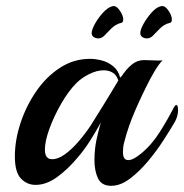

<svg xmlns="http://www.w3.org/2000/svg" viewBox="-20 -594 595 620"><path d="M339 6Q308 6 296.5 -18Q285 -42 285 -77Q285 -109 291 -140Q294 -154 297.5 -168.5Q301 -183 306 -199Q289 -168 270.5 -139Q252 -110 233 -88Q201 -49 165.5 -23Q130 3 95 3Q67 3 47.5 -17.5Q28 -38 28 -89Q28 -141 46 -196Q64 -251 96.5 -298.5Q129 -346 173.5 -375Q218 -404 271 -404Q288 -404 308 -399Q328 -394 345 -380.5Q362 -367 368 -343Q369 -345 370.5 -346Q372 -347 373 -348Q387 -370 405 -385Q423 -400 445 -400Q456 -400 476 -399Q496 -398 505 -399Q500 -395 491.5 -383Q483 -371 476 -358.5Q469 -346 465 -339Q438 -287 416 -236Q394 -185 382 -138Q379 -128 378 -119.5Q377 -111 377 -103Q377 -77 394 -77Q410 -77 434 -97Q469 -125 495.5 -167Q522 -209 542 -248Q546 -255 549 -255Q555 -255 555 -238Q555 -230 552.5 -220Q550 -210 545 -201Q531 -177 508.5 -142Q486 -107 458 -73.5Q430 -40 399.5 -17Q369 6 339 6ZM140 -81Q143 -80 149 -80Q168 -80 190 -96Q212 -112 234 -137.5Q256 -163 273 -189Q317 -259 338 -294Q359 -329 362 -334Q357 -351 344.5 -359Q332 -367 315 -367Q293 -367 268.5 -355Q244 -343 227 -326Q201 -300 177.5 -259Q154 -218 139.5 -178Q125 -138 125 -111Q125 -86 140 -81ZM316 -478Q308 -470 297 -470Q289 -470 282.5 -474.5Q276 -479 276 -487Q276 -498 286.5 -517Q297 -536 312.5 -553Q328 -570 343 -574Q355 -577 366.5 -560.5Q378 -544 378 -531Q378 -521 371 -520Q353 -516 338.5 -501Q324 -486 316 -478ZM473 -478Q465 -470 454 -470Q446 -470 439.5 -474.5Q433 -479 433 -487Q433 -498 443.5 -517Q454 -536 469.5 -553.5Q485 -571 500 -574Q512 -577 523.5 -560.5Q535 -544 535 -531Q535 -521 528 -520Q510 -516 495.5 -501Q481 -486 473 -478Z"/></svg>

Font: Playball
Style: Regular
Weight: 400
Designer: Robert E. Leuschke
Foundry: Robert E. Leuschke
Version: Version 1.010